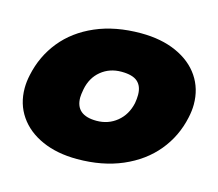

<svg xmlns="http://www.w3.org/2000/svg" viewBox="-79 -595 806 709"><g transform="rotate(15 323.5 -240.0)"><path d="M15 -188Q15 -213 21 -240Q37 -315 83.5 -372.5Q130 -430 205 -462.5Q280 -495 378 -495Q456 -495 514 -469Q572 -443 603 -397Q634 -351 634 -291Q634 -267 628 -240Q612 -165 564.5 -107.5Q517 -50 441.5 -17.5Q366 15 269 15Q193 15 135.5 -10.5Q78 -36 46.5 -82Q15 -128 15 -188ZM423 -240Q426 -257 426 -272Q426 -305 407 -322Q388 -339 345 -339Q300 -339 267.5 -312.5Q235 -286 226 -240Q222 -218 222 -208Q222 -140 302 -140Q347 -140 380 -167Q413 -194 423 -240Z"/></g></svg>

Font: Prompt ExtraBold
Style: Italic
Weight: 800
Italic angle: -12°
Designer: Katatrad Team
Foundry: CadsonDemak
Version: Version 1.001